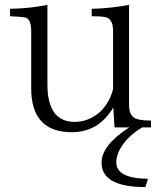

<svg xmlns="http://www.w3.org/2000/svg" viewBox="-20 -528 649 781"><path d="M558.1 -9.8Q504.9 22.5 476.6 64.5Q453.1 99.6 453.1 132.8Q453.1 197.8 582 199.2L571.3 232.9Q393.1 232.9 393.1 133.8Q393.1 62.5 505.9 -9.8H445.8L440.9 -90.8Q380.9 9.8 272 9.8Q106.9 9.8 106.9 -168.9V-399.9Q106.9 -448.7 85 -456.1Q68.4 -460.4 21 -461.9V-492.2Q105 -493.7 172.9 -508.3V-184.1Q172.9 -32.2 283.7 -32.2Q335.9 -32.2 379.9 -66.9Q423.3 -103 439.9 -165V-401.4Q439.9 -445.8 416 -456.1Q402.3 -461.9 353 -461.9V-492.2Q428.7 -493.7 504.9 -508.3V-101.1Q504.9 -55.7 534.2 -44.9Q553.7 -37.6 594.2 -37.6V-9.8Z"/></svg>

Font: I.Ming
Style: Regular
Weight: 400
Designer: Ichiten Fonts Project
Version: Version 5.10 Mar 24, 2018